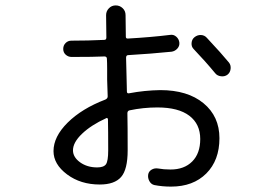

<svg xmlns="http://www.w3.org/2000/svg" viewBox="-20 -651 1040 713"><path d="M374 -211.9Q318.4 -186.5 284.7 -154.3Q251 -122.1 251 -92.8Q251 -67.4 277.3 -48.3Q303.7 -29.3 340.8 -29.3Q365.2 -29.3 373.5 -41Q381.8 -52.7 381.8 -92.8Q381.8 -169.9 380.9 -208Q380.9 -210.9 378.4 -212.4Q376 -213.9 374 -211.9ZM350.6 34.2Q279.3 34.2 229 -3.4Q178.7 -41 178.7 -89.8Q178.7 -143.6 231.4 -195.8Q284.2 -248 371.1 -281.2Q379.9 -285.2 379.9 -293Q379.9 -303.7 378.9 -323.7Q377.9 -343.8 377.9 -355.5Q377.9 -368.2 377.9 -394Q377.9 -419.9 377 -432.6Q377 -440.4 369.1 -441.4Q329.1 -439.5 246.1 -439.5Q233.4 -439.5 224.1 -447.8Q214.8 -456.1 214.8 -469.2Q214.8 -482.4 223.6 -491.2Q232.4 -500 245.1 -500Q306.6 -500 367.2 -502.9Q375 -502.9 375 -511.7Q375 -525.4 374.5 -553.2Q374 -581.1 374 -594.7Q374 -609.4 384.3 -620.1Q394.5 -630.9 409.7 -630.9Q424.8 -630.9 435.5 -620.6Q446.3 -610.4 446.3 -594.7Q446.3 -581.1 446.8 -554.7Q447.3 -528.3 447.3 -514.6Q447.3 -507.8 454.1 -507.8Q541 -512.7 612.3 -521.5Q625 -523.4 634.8 -514.6Q644.5 -505.9 646 -493.2Q647.5 -480.5 638.7 -470.7Q629.9 -460.9 617.2 -459Q540 -451.2 456.1 -446.3Q448.2 -446.3 448.2 -436.5Q448.2 -423.8 449.2 -397Q450.2 -370.1 450.2 -356.4Q450.2 -348.6 450.7 -334.5Q451.2 -320.3 451.2 -311.5Q451.2 -302.7 460 -304.7Q516.6 -315.4 575.2 -316.4Q676.8 -316.4 735.8 -267.6Q794.9 -218.8 794.9 -137.7Q794.9 -55.7 746.1 -6.8Q697.3 42 615.2 42Q582 42 552.7 36.1Q541 33.2 534.7 21.5Q528.3 9.8 530.3 -2.9Q532.2 -14.6 543 -21Q553.7 -27.3 566.4 -25.4Q587.9 -21.5 613.3 -21.5Q664.1 -21.5 693.8 -51.3Q723.6 -81.1 723.6 -134.8Q723.6 -190.4 683.1 -221.2Q642.6 -252 564.5 -252Q511.7 -252 460.9 -241.2Q453.1 -239.3 453.1 -230.5Q454.1 -185.5 454.1 -92.8Q454.1 -21.5 429.7 6.3Q405.3 34.2 350.6 34.2ZM748 -510.7Q803.7 -451.2 830.1 -418.9Q837.9 -409.2 836.4 -395.5Q835 -381.8 825.2 -374Q815.4 -366.2 801.3 -367.7Q787.1 -369.1 779.3 -378.9Q742.2 -423.8 699.2 -468.8Q690.4 -477.5 691.4 -491.2Q692.4 -504.9 702.1 -512.7Q712.9 -521.5 726.1 -521Q739.3 -520.5 748 -510.7Z"/></svg>

Font: Rounded Mgen+ 2m regular
Style: Regular
Weight: 400
Designer: [Source Han Sans]
Ryoko NISHIZUKA  (kana & ideographs); Paul D. Hunt (Latin, Greek & Cyrillic); Wenlong ZHANG  (bopomofo
Version: Version 1.059.20150602